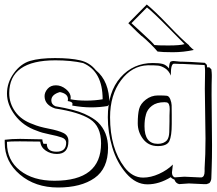

<svg xmlns="http://www.w3.org/2000/svg" viewBox="-20 -787 966 853"><path d="M69 -170 168 -168Q168 -160 173 -148H188Q188 -113 231 -113Q274 -113 274 -153Q274 -169 255 -176Q236 -183 200.5 -190Q165 -197 144 -206Q83 -227 47 -274.5Q11 -322 11 -371Q11 -420 41.5 -462Q72 -504 114 -516.5Q156 -529 224.5 -529Q293 -529 336 -519Q379 -509 406 -475Q466 -426 466 -326L458 -316Q423 -310 384.5 -310Q346 -310 301 -318L302 -326Q302 -335 281 -338L282 -346Q282 -371 246 -378Q208 -367 208 -341Q208 -323 226 -315Q314 -300 354.5 -281.5Q395 -263 415 -244Q460 -200 460 -130Q460 -38 400 4Q340 46 238 46Q136 46 68.5 -11.5Q1 -69 1 -152V-166Q32 -170 69 -170ZM159 -158 68 -159Q22 -159 11 -157V-152Q11 -75 69 -29.5Q127 16 222 16Q429 16 429 -150Q429 -226 380 -257.5Q331 -289 225 -305Q178 -321 178 -360Q178 -377 191.5 -392.5Q205 -408 228.5 -408Q252 -408 273 -391Q294 -374 294 -354Q294 -348 293 -346Q324 -340 363 -340Q402 -340 436 -346Q436 -470 349 -507Q295 -519 226 -519Q21 -519 21 -373Q21 -328 48 -290.5Q75 -253 127 -235Q152 -224 196 -215.5Q240 -207 262 -196Q284 -185 284 -160Q284 -103 233 -103Q205 -103 183 -118Q161 -133 159 -158Z M899 -499 900 -488H910L919 -479Q921 -463 921 -454V-444Q920 -417 920 -366L922 -141Q922 -82 920.5 -44Q919 -6 919 1Q919 8 918.5 9.5Q918 11 917 14.5Q916 18 915 19.5Q914 21 912.5 23.5Q911 26 909 27Q907 28 898 31H884L819 28L776 31Q760 27 755 11Q742 6 739 0Q687 32 635 32Q583 32 541 -16.5Q499 -65 479 -132Q459 -199 459 -266Q459 -379 515.5 -443Q572 -507 659 -507Q687 -507 702.5 -503Q718 -499 731 -483Q731 -493 732 -497Q733 -501 733.5 -504.5Q734 -508 735 -509Q736 -510 737 -512Q738 -514 740 -514Q746 -516 751 -516L782 -513H791Q817 -513 890 -508ZM893 -171 890 -393Q890 -440 891 -464V-474Q891 -482 889 -498Q861 -500 791 -503H780L753 -504Q739 -504 739 -456V-451Q730 -473 713.5 -483.5Q697 -494 682.5 -495.5Q668 -497 637 -497Q566 -495 517.5 -430Q469 -365 469 -266Q469 -128 533 -44Q568 2 616 2Q650 2 686.5 -14.5Q723 -31 748 -56L744 -21Q744 -4 756 1L799 -2L864 1H876Q889 -2 889 -26V-40Q893 -99 893 -171ZM743 -278V-236Q743 -183 732.5 -160.5Q722 -138 681 -138Q640 -138 616 -169Q592 -200 592 -239.5Q592 -279 598 -302.5Q604 -326 628 -344.5Q652 -363 682 -363Q712 -363 721.5 -361.5Q731 -360 736.5 -346Q742 -332 742.5 -320Q743 -308 743 -278ZM841 -565Q795 -555 748 -555Q701 -555 680 -558Q652 -591 610 -627V-626Q598 -636 550 -684L632 -767Q666 -740 728.5 -674.5Q791 -609 821 -585L820 -584Q834 -570 841 -565ZM666 -587Q676 -585 728 -585Q780 -585 800 -591Q794 -597 727.5 -664.5Q661 -732 633 -754L564 -684Q568 -680 613 -639Q658 -598 666 -587ZM733 -273 734 -302Q734 -329 721 -332Q717 -333 711 -333Q676 -333 655 -317Q634 -301 628 -277V-276Q622 -256 622 -226Q622 -148 681 -148Q708 -148 722 -164Q731 -176 732 -199.5Q733 -223 733 -247Z"/></svg>

Font: Londrina Shadow
Style: Regular
Weight: 400
Designer: Marcelo Magalhaes
Foundry: Marcelo Magalhaes
Version: Version 1.001 2011